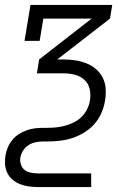

<svg xmlns="http://www.w3.org/2000/svg" viewBox="-20 -550 540 775"><path d="M133 205Q115 205 96.5 202.5Q78 200 61.5 193.5Q45 187 31.5 176Q18 165 10 149Q2 133 0.5 114.5Q-1 96 2 78Q5 61 11.5 45Q18 29 29.5 15Q41 1 56 -8.5Q71 -18 87.5 -24Q104 -30 121 -32Q138 -34 154 -34H172Q190 -34 208 -36Q226 -38 244 -43Q262 -48 279 -56.5Q296 -65 309.5 -78.5Q323 -92 331.5 -109Q340 -126 343 -144Q343 -144 343 -144Q343 -144 343 -144Q347 -168 342 -190.5Q337 -213 320.5 -228Q304 -243 281.5 -248.5Q259 -254 236 -254H129L138 -310L350 -475H155L140 -385H79L103 -530H433L424 -475L211 -310H236Q260 -310 283.5 -306.5Q307 -303 328.5 -294.5Q350 -286 367 -271.5Q384 -257 394.5 -236.5Q405 -216 406.5 -192Q408 -168 404 -144H374H404Q404 -144 404 -144Q404 -144 404 -144Q400 -119 389.5 -94.5Q379 -70 361.5 -50Q344 -30 320.5 -15.5Q297 -1 272.5 7Q248 15 222.5 18Q197 21 172 21H154Q140 21 124.5 24Q109 27 95.5 35.5Q82 44 73.5 57.5Q65 71 62 86Q60 100 64.5 114Q69 128 79.5 136Q90 144 104.5 147Q119 150 133 150H348V205Z"/></svg>

Font: Iosevka Slab Light
Style: Italic
Weight: 300
Italic angle: -9°
Monospace: yes
Designer: Belleve Invis
Foundry: Belleve Invis
Version: Version 11.1.1; ttfautohint (v1.8.3)